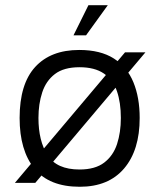

<svg xmlns="http://www.w3.org/2000/svg" viewBox="-20 -699 614 734"><path d="M115 0H37L458 -499H536ZM285 15Q168 15 111.5 -54.5Q55 -124 55 -248Q55 -378 114.5 -443Q174 -508 283 -508Q364 -508 415 -475.5Q466 -443 490 -384.5Q514 -326 514 -248Q514 -125 454.5 -55Q395 15 285 15ZM284 -51Q344 -51 378.5 -77.5Q413 -104 427.5 -148.5Q442 -193 442 -248Q442 -307 427 -350.5Q412 -394 377 -418Q342 -442 284 -442Q224 -442 190 -416Q156 -390 141.5 -346Q127 -302 127 -248Q127 -160 162 -105.5Q197 -51 284 -51ZM261 -564 318 -679H392L309 -564Z"/></svg>

Font: Maven Pro VF Beta
Style: Regular
Weight: 400
Designer: Joe Prince
Foundry: Joe Prince
Version: Version 2.002